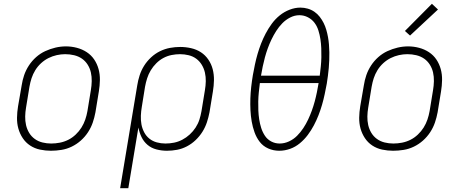

<svg xmlns="http://www.w3.org/2000/svg" viewBox="-20 -785 2440 1010"><path d="M248 8Q219 8 190.5 2Q162 -4 138.5 -19.5Q115 -35 99.5 -58.5Q84 -82 76.5 -109Q69 -136 69.5 -166Q70 -196 75 -226L94 -336Q98 -363 107 -389.5Q116 -416 132 -440.5Q148 -465 170 -484.5Q192 -504 218 -516Q244 -528 271.5 -534.5Q299 -541 327 -541Q356 -541 384.5 -533.5Q413 -526 436.5 -510.5Q460 -495 475.5 -472Q491 -449 498.5 -421.5Q506 -394 505.5 -364Q505 -334 500 -304L482 -194Q477 -167 468 -140.5Q459 -114 443 -89.5Q427 -65 405 -45.5Q383 -26 357 -13.5Q331 -1 303 3.5Q275 8 248 8ZM249 -30Q272 -30 295 -34.5Q318 -39 339 -49.5Q360 -60 378 -77Q396 -94 408.5 -114Q421 -134 428.5 -156Q436 -178 440 -201L458 -311Q462 -334 462.5 -358Q463 -382 458 -404Q453 -426 441 -445Q429 -464 411 -476.5Q393 -489 370 -494.5Q347 -500 323 -500Q301 -500 278.5 -495Q256 -490 235 -479.5Q214 -469 196 -452.5Q178 -436 165.5 -415.5Q153 -395 146 -373.5Q139 -352 135 -329L117 -219Q113 -196 112.5 -172.5Q112 -149 117 -127Q122 -105 133.5 -86Q145 -67 163 -54Q181 -41 203.5 -35.5Q226 -30 249 -30Z M612 205 702 -336Q706 -362 714.5 -388.5Q723 -415 738 -439Q753 -463 774.5 -483Q796 -503 821.5 -515.5Q847 -528 874 -533Q901 -538 928 -538Q957 -538 985.5 -531.5Q1014 -525 1037 -510Q1060 -495 1076 -471.5Q1092 -448 1099 -420.5Q1106 -393 1105.5 -363.5Q1105 -334 1100 -304L1082 -194Q1077 -168 1068.5 -142Q1060 -116 1045 -92Q1030 -68 1009 -48Q988 -28 963 -15Q938 -2 911.5 3Q885 8 858 8Q830 8 803 1Q776 -6 756 -23Q736 -40 724.5 -64Q713 -88 708 -114L655 205ZM850 -30Q873 -30 895.5 -34.5Q918 -39 939 -50Q960 -61 978 -77.5Q996 -94 1009 -114Q1022 -134 1029 -156Q1036 -178 1040 -201L1058 -311Q1062 -334 1062.5 -357.5Q1063 -381 1058 -403Q1053 -425 1041.5 -444Q1030 -463 1012.5 -476Q995 -489 972.5 -494.5Q950 -500 927 -500Q905 -500 882.5 -495.5Q860 -491 839.5 -480Q819 -469 802 -452Q785 -435 773 -415Q761 -395 754 -373Q747 -351 743 -329L726 -223Q722 -200 721 -176.5Q720 -153 724 -131Q728 -109 738.5 -89Q749 -69 766 -55.5Q783 -42 805 -36Q827 -30 850 -30Z M1449 8Q1418 8 1391 -4Q1364 -16 1346.5 -38.5Q1329 -61 1319 -89Q1309 -117 1304 -146Q1299 -175 1297.5 -205.5Q1296 -236 1297 -266.5Q1298 -297 1301.5 -328Q1305 -359 1310 -389Q1315 -417 1321 -445.5Q1327 -474 1335 -501.5Q1343 -529 1353.5 -556Q1364 -583 1378 -609.5Q1392 -636 1410 -660.5Q1428 -685 1451.5 -704Q1475 -723 1503.5 -734Q1532 -745 1560 -745Q1580 -745 1599 -739.5Q1618 -734 1634 -723Q1650 -712 1662 -696.5Q1674 -681 1682.5 -664Q1691 -647 1696.5 -628Q1702 -609 1705.5 -589.5Q1709 -570 1710.5 -550.5Q1712 -531 1712.5 -510Q1713 -489 1712 -468.5Q1711 -448 1709.5 -427.5Q1708 -407 1705 -386.5Q1702 -366 1699 -345Q1694 -318 1688 -289.5Q1682 -261 1674 -233.5Q1666 -206 1655.5 -179Q1645 -152 1631 -125.5Q1617 -99 1599 -75Q1581 -51 1557.5 -31.5Q1534 -12 1506 -2Q1478 8 1449 8ZM1353 -387H1662Q1665 -411 1667.5 -435Q1670 -459 1670.5 -483.5Q1671 -508 1670 -532Q1669 -556 1665.5 -579Q1662 -602 1655 -624.5Q1648 -647 1634.5 -665Q1621 -683 1600 -694Q1579 -705 1555 -705Q1530 -705 1506.5 -693Q1483 -681 1465 -662.5Q1447 -644 1433 -622Q1419 -600 1408 -577Q1397 -554 1388.5 -530.5Q1380 -507 1373.5 -483Q1367 -459 1362 -435Q1357 -411 1353 -387ZM1451 -30Q1476 -30 1500 -41Q1524 -52 1542.5 -70.5Q1561 -89 1575.5 -111Q1590 -133 1601 -156.5Q1612 -180 1620.5 -203.5Q1629 -227 1635.5 -251Q1642 -275 1647 -299.5Q1652 -324 1656 -348H1347Q1344 -324 1341.5 -300Q1339 -276 1338.5 -251.5Q1338 -227 1339 -203.5Q1340 -180 1343.5 -157Q1347 -134 1354 -112Q1361 -90 1373.5 -71Q1386 -52 1406.5 -41Q1427 -30 1451 -30Z M2048 8Q2019 8 1990.5 2Q1962 -4 1938.5 -19.5Q1915 -35 1899.5 -58.5Q1884 -82 1876.5 -109Q1869 -136 1869.5 -166Q1870 -196 1875 -226L1894 -336Q1898 -363 1907 -389.5Q1916 -416 1932 -440.5Q1948 -465 1970 -484.5Q1992 -504 2018 -516Q2044 -528 2071.5 -534.5Q2099 -541 2127 -541Q2156 -541 2184.5 -533.5Q2213 -526 2236.5 -510.5Q2260 -495 2275.5 -472Q2291 -449 2298.5 -421.5Q2306 -394 2305.5 -364Q2305 -334 2300 -304L2282 -194Q2277 -167 2268 -140.5Q2259 -114 2243 -89.5Q2227 -65 2205 -45.5Q2183 -26 2157 -13.5Q2131 -1 2103 3.5Q2075 8 2048 8ZM2049 -30Q2072 -30 2095 -34.5Q2118 -39 2139 -49.5Q2160 -60 2178 -77Q2196 -94 2208.5 -114Q2221 -134 2228.5 -156Q2236 -178 2240 -201L2258 -311Q2262 -334 2262.5 -358Q2263 -382 2258 -404Q2253 -426 2241 -445Q2229 -464 2211 -476.5Q2193 -489 2170 -494.5Q2147 -500 2123 -500Q2101 -500 2078.5 -495Q2056 -490 2035 -479.5Q2014 -469 1996 -452.5Q1978 -436 1965.5 -415.5Q1953 -395 1946 -373.5Q1939 -352 1935 -329L1917 -219Q1913 -196 1912.5 -172.5Q1912 -149 1917 -127Q1922 -105 1933.5 -86Q1945 -67 1963 -54Q1981 -41 2003.5 -35.5Q2026 -30 2049 -30ZM2137 -598 2110 -622 2252 -765 2284 -735Z"/></svg>

Font: Iosevka Curly Slab XLtEx
Style: Italic
Weight: 200
Width: 7
Italic angle: -9°
Monospace: yes
Designer: Belleve Invis
Foundry: Belleve Invis
Version: Version 11.1.0; ttfautohint (v1.8.3)